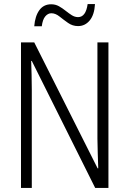

<svg xmlns="http://www.w3.org/2000/svg" viewBox="-20 -922 634 942"><path d="M512 0H447L136 -623H133Q134 -590 135 -555Q136 -520 136 -480V0H83V-714H148L459 -96H462Q461 -132 459.5 -172Q458 -212 458 -242V-714H512ZM148 -793Q152 -843 173 -872Q194 -901 231 -901Q252 -901 269 -891.5Q286 -882 301.5 -869.5Q317 -857 332 -847.5Q347 -838 363 -838Q401 -838 410 -902H446Q443 -849 420 -821.5Q397 -794 363 -794Q336 -794 314 -809.5Q292 -825 272 -841Q252 -857 232 -857Q215 -857 202 -841.5Q189 -826 185 -793Z"/></svg>

Font: Noto Sans Khmer Condensed Light
Style: Regular
Weight: 300
Width: 3
Designer: Danh Hong and the Monotype Design Team
Foundry: Monotype Imaging Inc.
Version: Version 2.004; ttfautohint (v1.8.4.7-5d5b)